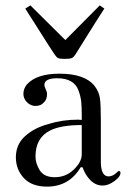

<svg xmlns="http://www.w3.org/2000/svg" viewBox="-20 -681 481 714"><path d="M220 -462Q201 -462 195 -465.5Q189 -469 180 -483Q170 -498 155 -521.5Q140 -545 116 -583Q92 -621 74 -649L93 -661L223 -532L351 -661L368 -649Q340 -606 304.5 -549Q269 -492 264 -484Q255 -469 248 -465.5Q241 -462 220 -462ZM155 13Q98 13 68.5 -19Q39 -51 39 -96Q39 -144 73.5 -175Q108 -206 161 -220Q212 -236 270 -236L284 -235V-254Q284 -284 282 -303Q280 -322 272 -344.5Q264 -367 244 -378.5Q224 -390 193 -390Q145 -390 145 -365Q145 -360 150 -349Q155 -338 155 -333Q155 -310 143 -300Q132 -287 112 -287Q94 -287 80 -301Q67 -315 67 -332Q67 -351 80 -367Q116 -407 201 -407Q296 -407 332 -361Q348 -340 351.5 -316Q355 -292 355 -235V-80Q355 -25 384 -25Q400 -25 416 -41Q417 -42 418 -43Q420 -45 422 -45Q428 -45 428 -38Q428 -24 405.5 -7.5Q383 9 362 9Q336 9 316.5 -10.5Q297 -30 287 -59H280Q237 13 155 13ZM184 -22Q225 -22 254.5 -50.5Q284 -79 284 -107V-216Q207 -216 167 -196Q112 -169 112 -99Q112 -73 128 -47.5Q144 -22 184 -22Z"/></svg>

Font: HK Venetian
Style: Regular
Weight: 400
Designer: Alfredo Marco Pradil
Foundry: Alfredo Marco Pradil
Version: Version 1.000;PS 001.000;hotconv 1.0.88;makeotf.lib2.5.64775